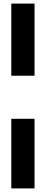

<svg xmlns="http://www.w3.org/2000/svg" viewBox="-20 -930 256 1070"><path d="M43 -910H172.5V-508H43ZM43 -268H172.5V120H43Z"/></svg>

Font: Big Shoulders Display Thin ExtraBold
Style: Regular
Weight: 800
Version: Version 2.002